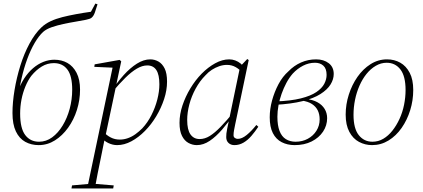

<svg xmlns="http://www.w3.org/2000/svg" viewBox="-20 -802 2374 1077"><path d="M197 12Q155 12 121.5 -6.5Q88 -25 69 -65Q50 -105 50 -168Q50 -227 61.5 -296.5Q73 -366 94 -433.5Q115 -501 145.5 -557.5Q176 -614 212 -648Q234 -669 264 -683Q294 -697 330 -706Q366 -715 406.5 -722.5Q447 -730 490 -736L515 -782L527 -778Q520 -755 512.5 -733Q505 -711 493 -702Q486 -696 462 -691Q438 -686 404.5 -680.5Q371 -675 336 -667.5Q301 -660 270.5 -649.5Q240 -639 222 -623Q198 -601 175 -562Q152 -523 133 -471.5Q114 -420 100.5 -360Q87 -300 80 -237L78 -282Q93 -327 115.5 -361.5Q138 -396 165.5 -419.5Q193 -443 223.5 -455Q254 -467 285 -467Q326 -467 358 -449Q390 -431 409.5 -393.5Q429 -356 429 -299Q429 -241 411.5 -185.5Q394 -130 362 -85.5Q330 -41 288 -14.5Q246 12 197 12ZM199 -7Q239 -7 272.5 -31.5Q306 -56 331.5 -98Q357 -140 371 -192Q385 -244 385 -299Q385 -376 358 -412Q331 -448 282 -448Q246 -448 214.5 -429Q183 -410 156 -377Q137 -352 122.5 -317Q108 -282 100.5 -243.5Q93 -205 93 -165Q93 -82 121.5 -44.5Q150 -7 199 -7Z M381 255 384 238 485 229H508L618 238L615 255ZM469 255 613 -430 622 -422 509 -427 511 -441 651 -466 660 -458 631 -321 630 -315 570 -32 567 -22Q556 34 546 82Q536 130 527.5 172.5Q519 215 512 255ZM637 12Q612 12 587 0Q562 -12 546 -34L561 -62Q578 -43 601 -31Q624 -19 652 -19Q675 -19 697.5 -27Q720 -35 740 -49.5Q760 -64 778 -82Q808 -114 829.5 -156.5Q851 -199 862.5 -244Q874 -289 874 -329Q874 -383 857 -409Q840 -435 806 -435Q778 -435 747.5 -417Q717 -399 683.5 -366Q650 -333 612 -288L601 -292H606Q638 -341 674 -381Q710 -421 748 -445Q786 -469 823 -469Q847 -469 868.5 -457Q890 -445 903.5 -418Q917 -391 917 -344Q917 -296 900.5 -246Q884 -196 856.5 -150Q829 -104 793 -67.5Q757 -31 717 -9.5Q677 12 637 12Z M1084 12Q1060 12 1037.5 0Q1015 -12 1001 -39.5Q987 -67 987 -113Q987 -161 1003.5 -210.5Q1020 -260 1048 -306.5Q1076 -353 1111.5 -389Q1147 -425 1187 -447Q1227 -469 1266 -469Q1283 -469 1299.5 -463Q1316 -457 1330 -445.5Q1344 -434 1353 -418L1338 -395Q1324 -413 1302 -425.5Q1280 -438 1253 -438Q1231 -438 1209.5 -430.5Q1188 -423 1168.5 -410.5Q1149 -398 1132 -379Q1101 -348 1077.5 -305Q1054 -262 1042 -216Q1030 -170 1030 -129Q1030 -74 1048.5 -48Q1067 -22 1100 -22Q1129 -22 1157 -39.5Q1185 -57 1217.5 -90.5Q1250 -124 1288 -170L1295 -163H1293Q1261 -116 1226.5 -76Q1192 -36 1156.5 -12Q1121 12 1084 12ZM1295 12Q1275 12 1262 0Q1249 -12 1249 -33Q1249 -43 1250 -53.5Q1251 -64 1254.5 -80.5Q1258 -97 1264 -126L1265 -131L1327 -429L1330 -432L1367 -471L1375 -465L1299 -103Q1296 -88 1293 -72.5Q1290 -57 1290 -43Q1290 -34 1297 -28.5Q1304 -23 1314 -23Q1337 -23 1364 -45Q1391 -67 1418 -101L1429 -91Q1411 -64 1390.5 -40Q1370 -16 1346 -2Q1322 12 1295 12Z M1633 12Q1592 12 1560 -4.5Q1528 -21 1510.5 -55.5Q1493 -90 1493 -144Q1493 -190 1506 -238Q1519 -286 1542 -329.5Q1565 -373 1598 -402Q1629 -434 1668.5 -451.5Q1708 -469 1753 -469Q1796 -469 1824 -447.5Q1852 -426 1852 -387Q1852 -357 1834 -328Q1816 -299 1777.5 -274.5Q1739 -250 1676.5 -234.5Q1614 -219 1524 -214L1525 -233Q1611 -236 1667 -250Q1723 -264 1754.5 -285.5Q1786 -307 1799 -332Q1812 -357 1812 -382Q1812 -417 1794 -433.5Q1776 -450 1747 -450Q1712 -450 1680 -433.5Q1648 -417 1622 -389Q1602 -366 1586.5 -337Q1571 -308 1559.5 -275.5Q1548 -243 1542 -210Q1536 -177 1536 -147Q1536 -99 1548 -67.5Q1560 -36 1583.5 -21.5Q1607 -7 1638 -7Q1676 -7 1706.5 -23.5Q1737 -40 1755 -68.5Q1773 -97 1773 -132Q1773 -161 1762.5 -182.5Q1752 -204 1730 -218.5Q1708 -233 1671 -238L1696 -253V-247Q1734 -243 1760.5 -228.5Q1787 -214 1801 -191Q1815 -168 1815 -139Q1815 -98 1792 -63.5Q1769 -29 1728 -8.5Q1687 12 1633 12Z M2067 12Q2028 12 1994 -6Q1960 -24 1939.5 -62.5Q1919 -101 1919 -159Q1919 -216 1936.5 -271Q1954 -326 1985 -370.5Q2016 -415 2058.5 -442Q2101 -469 2151 -469Q2192 -469 2225 -450.5Q2258 -432 2278 -394Q2298 -356 2298 -297Q2298 -239 2281 -184Q2264 -129 2233 -84.5Q2202 -40 2159.5 -14Q2117 12 2067 12ZM2069 -7Q2102 -7 2130 -23.5Q2158 -40 2181 -69Q2204 -98 2221 -135Q2238 -172 2246.5 -214Q2255 -256 2255 -297Q2255 -375 2226 -412.5Q2197 -450 2149 -450Q2117 -450 2088 -433Q2059 -416 2036 -387.5Q2013 -359 1996.5 -321.5Q1980 -284 1971.5 -242Q1963 -200 1963 -158Q1963 -81 1992.5 -44Q2022 -7 2069 -7Z"/></svg>

Font: Source Serif 4 48pt Light
Style: Italic
Weight: 300
Italic angle: -12°
Designer: Frank Grießhammer
Foundry: Adobe Systems Incorporated
Version: Version 4.004;hotconv 1.0.116;makeotfexe 2.5.65601